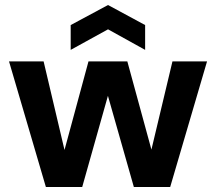

<svg xmlns="http://www.w3.org/2000/svg" viewBox="-20 -746 862 766"><path d="M163 0 16 -501H154L251 -90L222 -91L333 -501H488L600 -91L570 -90L668 -501H806L659 0H514L394 -422H427L308 0ZM262 -547V-646L411 -726L559 -646V-547L411 -629Z"/></svg>

Font: DM Sans 18pt ExtraBold
Style: Regular
Weight: 800
Designer: Colophon Foundry, Jonny Pinhorn
Foundry: Colophon Foundry
Version: Version 4.004;gftools[0.9.30]